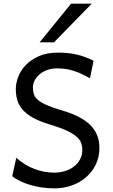

<svg xmlns="http://www.w3.org/2000/svg" viewBox="-20 -1011 614 1043"><path d="M468.8 -585.9Q442.4 -600.6 420.2 -610.6Q397.9 -620.6 377 -627.2Q356 -633.8 335 -636.7Q314 -639.6 290.5 -639.6Q261.2 -639.6 237.1 -630.9Q212.9 -622.1 195.3 -607.4Q177.7 -592.8 168.2 -573.7Q158.7 -554.7 158.7 -534.7Q158.7 -514.6 164.3 -498.3Q169.9 -481.9 187 -467.5Q204.1 -453.1 235.8 -439.2Q267.6 -425.3 319.8 -410.2Q368.2 -396 405.5 -377.2Q442.9 -358.4 468.3 -334Q493.7 -309.6 506.8 -278.3Q520 -247.1 520 -207.5Q520 -158.2 500.7 -117.9Q481.4 -77.6 448 -48.6Q414.6 -19.5 370.1 -3.7Q325.7 12.2 275.9 12.2Q240.7 12.2 207.3 7.3Q173.8 2.4 144.3 -6.3Q114.7 -15.1 89.8 -27.1Q64.9 -39.1 46.4 -53.7L68.4 -153.8Q117.2 -111.3 169.2 -92.3Q221.2 -73.2 275.9 -73.2Q305.2 -73.2 332.5 -81.5Q359.9 -89.8 380.9 -105.7Q401.9 -121.6 414.6 -144.8Q427.2 -168 427.2 -197.8Q427.2 -216.8 421.1 -234.1Q415 -251.5 396.5 -268.1Q377.9 -284.7 343.3 -301Q308.6 -317.4 251.5 -334.5Q194.3 -351.6 158.2 -372.1Q122.1 -392.6 101.6 -416.7Q81.1 -440.9 73.5 -468.5Q65.9 -496.1 65.9 -527.3Q65.9 -558.6 78.9 -593.3Q91.8 -627.9 119.6 -657.2Q147.5 -686.5 190.9 -705.8Q234.4 -725.1 295.4 -725.1Q323.7 -725.1 348.4 -722.7Q373 -720.2 396.2 -714.8Q419.4 -709.5 441.9 -701.2Q464.4 -692.9 488.3 -681.2ZM478.5 -991.2 273.4 -781.2H195.3L366.2 -991.2Z"/></svg>

Font: Andika Phon
Style: Regular
Weight: 400
Designer: Victor Gaultney, Annie Olsen, Julie Remington, Don Collingsworth, Eric Hays, Becca Hirsbrunner
Foundry: SIL International
Version: Version 5.000